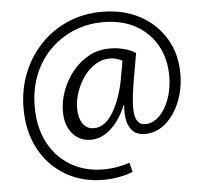

<svg xmlns="http://www.w3.org/2000/svg" viewBox="-54 -689 960 903"><g transform="rotate(-5 425.5 -238.0)"><path d="M400 156Q299 156 220.5 110Q142 64 97.5 -18.5Q53 -101 53 -210Q53 -299 83 -375Q113 -451 167.5 -509Q222 -567 296.5 -599.5Q371 -632 459 -632Q561 -632 638 -590.5Q715 -549 758.5 -476.5Q802 -404 802 -310Q802 -238 777 -177Q752 -116 709 -79Q666 -42 613 -42Q575 -42 554.5 -62.5Q534 -83 528 -116Q522 -149 526 -187H524Q495 -117 451 -77Q407 -37 356 -37Q303 -37 269.5 -76Q236 -115 236 -181Q236 -228 253.5 -276.5Q271 -325 303.5 -366Q336 -407 381 -432Q426 -457 482 -457Q515 -457 548 -448.5Q581 -440 603 -425Q595 -376 586 -327.5Q577 -279 571.5 -236Q566 -193 567 -159.5Q568 -126 580 -107Q592 -88 619 -88Q653 -88 683 -117Q713 -146 731 -195.5Q749 -245 749 -304Q749 -386 713.5 -449Q678 -512 613.5 -547.5Q549 -583 461 -583Q384 -583 319 -555Q254 -527 206 -477.5Q158 -428 132 -361Q106 -294 106 -214Q106 -117 143.5 -45Q181 27 248.5 67Q316 107 403 107Q437 107 470.5 101Q504 95 527 86L538 131Q507 143 470.5 149.5Q434 156 400 156ZM376 -90Q403 -90 426 -107.5Q449 -125 467 -155.5Q485 -186 498.5 -224.5Q512 -263 520 -304L536 -394Q529 -399 512.5 -404.5Q496 -410 476 -410Q441 -410 409.5 -390.5Q378 -371 354.5 -338.5Q331 -306 317.5 -267Q304 -228 304 -189Q304 -145 322.5 -117.5Q341 -90 376 -90Z"/></g></svg>

Font: Murecho Thin
Style: Regular
Weight: 400
Version: Version 1.010